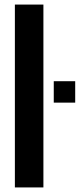

<svg xmlns="http://www.w3.org/2000/svg" viewBox="-20 -820 349 840"><path d="M45.1 0V-800H169.9V0ZM215.2 -371V-464.7H309V-371Z"/></svg>

Font: Big Shoulders Stencil Display SC Thin
Style: Regular
Weight: 100
Designer: Patric King
Foundry: XO Type Co
Version: Version 2.001